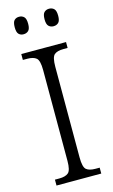

<svg xmlns="http://www.w3.org/2000/svg" viewBox="-136 -957 595 1007"><g transform="rotate(-15 161.0 -453.0)"><path d="M39 0V-32H63Q96 -32 112 -45.5Q128 -59 128 -110V-603Q128 -655 112 -668.5Q96 -682 63 -682H39V-714H282V-682H259Q225 -682 209.5 -668.5Q194 -655 194 -603V-111Q194 -59 209.5 -45.5Q225 -32 259 -32H282V0ZM241 -811Q225 -811 214.5 -821Q204 -831 204 -858Q204 -886 214.5 -896Q225 -906 241 -906Q257 -906 267.5 -896Q278 -886 278 -858Q278 -831 267.5 -821Q257 -811 241 -811ZM78 -811Q62 -811 52 -821Q42 -831 42 -858Q42 -886 52 -896Q62 -906 78 -906Q94 -906 104.5 -896Q115 -886 115 -858Q115 -831 104.5 -821Q94 -811 78 -811Z"/></g></svg>

Font: Noto Serif SemiCondensed Light
Style: Regular
Weight: 300
Width: 4
Designer: Monotype Design Team
Foundry: Monotype Imaging Inc.
Version: Version 2.013